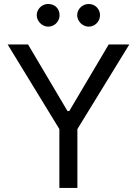

<svg xmlns="http://www.w3.org/2000/svg" viewBox="-20 -926 674 946"><path d="M118.2 -707H17.6L272.5 -290V0H361.3V-290L617.2 -707H515.6L321.3 -378.9H312.5ZM189.9 -802.7C198.7 -797.5 207.7 -794.9 216.8 -794.9C227.9 -794.9 237.6 -797.5 246.1 -802.7C254.6 -807.9 261.2 -814.8 266.1 -823.2C271 -831.7 273.4 -840.8 273.4 -850.6C273.4 -861.7 271 -871.4 266.1 -879.9C261.2 -888.3 254.6 -894.9 246.1 -899.4C237.6 -904 227.9 -906.2 216.8 -906.2C207 -906.2 197.9 -903.8 189.5 -898.9C181 -894 174.2 -887.4 168.9 -878.9C163.7 -870.4 161.1 -861 161.1 -850.6C161.1 -841.5 163.7 -832.5 168.9 -823.7C174.2 -814.9 181.2 -807.9 189.9 -802.7ZM389.2 -802.7C397.9 -797.5 407.2 -794.9 417 -794.9C427.4 -794.9 436.8 -797.5 445.3 -802.7C453.8 -807.9 460.4 -814.8 465.3 -823.2C470.2 -831.7 472.7 -840.8 472.7 -850.6C472.7 -861 470.2 -870.4 465.3 -878.9C460.4 -887.4 453.8 -894 445.3 -898.9C436.8 -903.8 427.4 -906.2 417 -906.2C407.2 -906.2 397.9 -903.8 389.2 -898.9C380.4 -894 373.4 -887.4 368.2 -878.9C363 -870.4 360.4 -861 360.4 -850.6C360.4 -841.5 363 -832.5 368.2 -823.7C373.4 -814.9 380.4 -807.9 389.2 -802.7Z"/></svg>

Font: Pretendard Variable
Style: Regular
Weight: 400
Designer: Base glyphs from Inter by Rasmus Andersson; Hangeul glyphs from Noto Sans CJK(Source Han Sans) by Jang Soo-young and Kan
Foundry: Kil Hyung-jin
Version: Version 1.309;Glyphs 3.2 (3225)